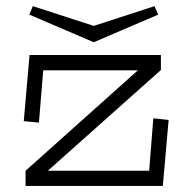

<svg xmlns="http://www.w3.org/2000/svg" viewBox="-20 -611 640 631"><path d="M76.2 -563 87.9 -590.8 288.1 -525.9 487.8 -590.8 500 -563 288.1 -472.2ZM508.8 -380.9V-430.2H77.1L58.1 -212.9L107.9 -208L122.1 -379.9H433.1L64 -49.8V0H515.1L534.2 -216.8L483.9 -222.2L470.2 -49.8H137.2Z"/></svg>

Font: Compagnon Roman
Style: Regular
Weight: 400
Designer: Juliette Duhe, Lea Pradine
Foundry: Velvetyne Type Foundry
Version: Version 1.000;PS 001.000;hotconv 1.0.88;makeotf.lib2.5.64775